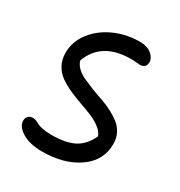

<svg xmlns="http://www.w3.org/2000/svg" viewBox="-156 -696 809 864"><g transform="rotate(30 248.5 -264.0)"><path d="M187 60.1Q121.6 60.1 82.8 36.1Q43.9 12.2 43.9 -18.1Q43.9 -32.2 52.7 -41.5Q61.5 -50.8 77.1 -50.8Q85.9 -50.8 95 -46.9Q104 -43 112.1 -38.3Q120.1 -33.7 139.6 -29.8Q159.2 -25.9 186 -25.9Q261.2 -25.9 304 -48.8Q346.7 -71.8 371.1 -125Q363.3 -146 341.3 -162.8Q319.3 -179.7 291 -191.4Q262.7 -203.1 230.5 -214.4Q198.2 -225.6 167.5 -239.3Q136.7 -252.9 111.6 -270.5Q86.4 -288.1 71.3 -315.4Q56.2 -342.8 56.2 -377.9Q56.2 -437 94.7 -486.3Q133.3 -535.6 195.6 -562.5Q257.8 -589.4 327.1 -587.9Q361.8 -587.4 383.3 -569.1Q404.8 -550.8 404.8 -529.8Q404.8 -498 371.1 -498Q368.2 -498 353.8 -499.5Q339.4 -501 327.1 -501Q174.8 -501 130.9 -380.9Q136.2 -361.3 153.1 -345.5Q169.9 -329.6 193.1 -319.1Q216.3 -308.6 244.4 -297.4Q272.5 -286.1 300.8 -276.9Q329.1 -267.6 355.7 -253.7Q382.3 -239.7 402.8 -223.9Q423.3 -208 435.8 -183.8Q448.2 -159.7 448.2 -129.9Q448.2 -43 374 8.5Q299.8 60.1 187 60.1Z"/></g></svg>

Font: Shantell Sans Irregular Bouncy
Style: Regular
Weight: 400
Designer: Stephen Nixon, Anya Danilova, Shantell Martin
Foundry: Arrow Type
Version: Version 1.006;[9816181b4]